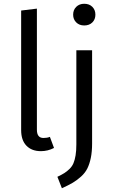

<svg xmlns="http://www.w3.org/2000/svg" viewBox="-20 -794 609 1024"><path d="M429.2 -773.9Q456.1 -773.9 472.4 -757.6Q488.8 -741.2 488.8 -715.8Q488.8 -690.4 472.4 -674.3Q456.1 -658.2 429.2 -658.2Q402.8 -658.2 386.5 -674.6Q370.1 -690.9 370.1 -715.8Q370.1 -741.2 386.7 -757.6Q403.3 -773.9 429.2 -773.9ZM198.2 12.2Q149.4 12.2 121.1 -16.8Q92.8 -45.9 92.8 -100.1V-737.8L176.8 -748V-102.1Q176.8 -58.1 211.9 -58.1Q231.4 -58.1 246.1 -64L268.1 -4.9Q234.9 12.2 198.2 12.2ZM471.2 -525.9V-28.8Q471.2 14.6 464.4 47.9Q457.5 81.1 445.8 104.5Q434.1 127.9 412.8 147.2Q391.6 166.5 368.7 180.2Q345.7 193.8 310.1 210L286.1 148.9Q309.6 137.7 323.5 128.9Q337.4 120.1 351.1 106.7Q364.7 93.3 371.8 76.4Q378.9 59.6 383.1 34.7Q387.2 9.8 387.2 -23.9V-525.9Z"/></svg>

Font: Fira Sans Book
Style: Regular
Weight: 350
Designer: Carrois Corporate & Edenspiekermann AG
Foundry: Carrois Corporate GbR & Edenspiekermann AG
Version: Version 4.203;PS 004.203;hotconv 1.0.88;makeotf.lib2.5.64775